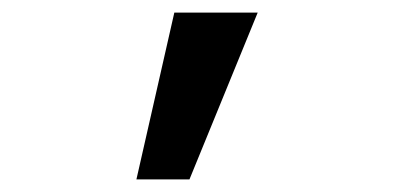

<svg xmlns="http://www.w3.org/2000/svg" viewBox="-20 -118 640 304"><path d="M196 166 256 -98H388L280 166Z"/></svg>

Font: Red Hat Mono SemiBold
Style: Regular
Weight: 600
Monospace: yes
Designer: Pentagram, MCKL
Foundry: Pentagram, MCKL
Version: Version 1.023